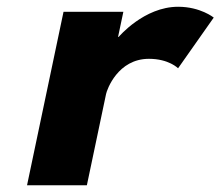

<svg xmlns="http://www.w3.org/2000/svg" viewBox="-20 -548 652 568"><path d="M60 0H237L293.8 -270C296.5 -283 328.6 -374 420.6 -374C479.6 -374 506.8 -346 506.8 -346L612.3 -496C612.3 -496 573 -528 507 -528C406 -528 331.3 -439 331.3 -439H329.3L344.9 -513H167.9Z"/></svg>

Font: Hussar
Style: BdOblTwo
Weight: 700
Foundry: Cannot Into Space Fonts
Version: Version 2.00